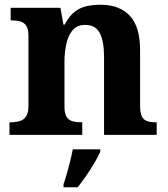

<svg xmlns="http://www.w3.org/2000/svg" viewBox="-20 -569 707 810"><path d="M20 0V-53H22Q45 -53 62.5 -58Q80 -63 90 -77.7Q100 -92.4 100 -121.8V-417.6Q100 -446 91 -460Q82 -474 66 -478.5Q50 -483 28 -483H25V-536H235L247.7 -465H252.5Q273 -503 296.5 -520.5Q320 -538 347.3 -543.5Q374.7 -549 405.9 -549Q483 -549 527 -503.2Q571 -457.4 571 -356V-123.5Q571 -93 578.5 -78Q586 -63 601 -58Q616 -53 638 -53H641V0H419V-329Q419 -394 401.1 -429Q383.3 -464 338.8 -464Q306 -464 287.2 -442.5Q268.3 -420.9 260.2 -385.5Q252 -350.1 252 -309V-118Q252 -90 261 -76Q270 -62 286 -57.5Q302 -53 324 -53H327V0ZM248 208Q255 188 262.5 162Q270 136 276.5 109.5Q283 83 287 61H403V71Q394 92 378 119Q362 146 343.5 172.5Q325 199 308 221H248Z"/></svg>

Font: Noto Serif Kannada
Style: Regular
Weight: 400
Designer: Universal Thirst, Indian Type Foundry and the Monotype Design Team
Foundry: Monotype Imaging Inc.
Version: Version 2.003